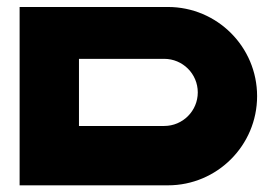

<svg xmlns="http://www.w3.org/2000/svg" viewBox="-20 -539 784 558"><path d="M37 -518.7V-0.4H209.5V-0.4H468.1C611.2 -0.4 727.2 -116.5 727.2 -259.6C727.2 -402.7 611.2 -518.7 468.1 -518.7ZM554.8 -270.5C554.8 -216.6 511.1 -172.9 457.2 -172.9H209.5V-368H457.2C511.1 -368 554.8 -324.3 554.8 -270.5Z"/></svg>

Font: JUMBOTRON
Style: Regular
Weight: 400
Designer: Ian Langley
Foundry: Ian Langley
Version: Version 1.005;Fontself Maker 3.5.8